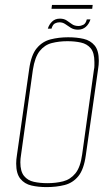

<svg xmlns="http://www.w3.org/2000/svg" viewBox="-20 -751 456 783"><path d="M170 12Q136 12 108 5.5Q80 -1 63 -22Q46 -43 46 -84Q46 -100 49 -118L99 -469Q107 -527 130 -554.5Q153 -582 186.5 -590.5Q220 -599 258 -599Q293 -599 321 -592.5Q349 -586 366 -565.5Q383 -545 383 -503Q383 -487 380 -469L330 -118Q322 -60 299.5 -32.5Q277 -5 243.5 3.5Q210 12 170 12ZM173 -4Q208 -4 237.5 -11.5Q267 -19 287.5 -44Q308 -69 315 -121L363 -466Q365 -475 365 -483Q365 -491 365 -498Q365 -536 350 -554Q335 -572 310 -577.5Q285 -583 255 -583Q221 -583 191.5 -575.5Q162 -568 142 -543Q122 -518 114 -466L66 -121Q63 -103 63 -89Q63 -52 78 -33.5Q93 -15 118 -9.5Q143 -4 173 -4ZM298 -630Q281 -630 269 -637.5Q257 -645 246.5 -652.5Q236 -660 222 -660Q213 -660 204 -655.5Q195 -651 190 -634H175Q180 -651 192.5 -663Q205 -675 224 -675Q241 -675 252 -667.5Q263 -660 273.5 -652.5Q284 -645 300 -645Q310 -645 320 -650Q330 -655 334 -672H349Q343 -653 330 -641.5Q317 -630 298 -630ZM190 -715 192 -731H358L356 -715Z"/></svg>

Font: Alumni Sans Pinstripe
Style: Italic
Weight: 400
Italic angle: -8°
Designer: Robert E. Leuschke
Foundry: Robert E. Leuschke
Version: Version 1.010; ttfautohint (v1.8.4.7-5d5b)